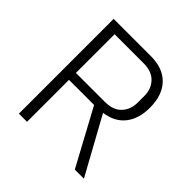

<svg xmlns="http://www.w3.org/2000/svg" viewBox="-182 -849 1000 1000"><g transform="rotate(45 318.0 -349.0)"><path d="M159 0H99V-698H373Q463 -698 511.5 -647Q560 -596 560 -504Q560 -423 520.5 -373Q481 -323 406 -313L578 0H511L344 -309H159ZM373 -360Q433 -360 464.5 -393.5Q496 -427 496 -479V-527Q496 -578 464.5 -611.5Q433 -645 373 -645H159V-360Z"/></g></svg>

Font: IBM Plex Sans Hebrew Light
Style: Regular
Weight: 300
Designer: Mike Abbink, Paul van der Laan, Pieter van Rosmalen, Yanek Iontef
Foundry: Bold Monday
Version: Version 1.2